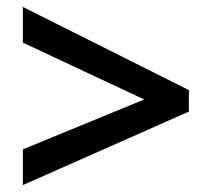

<svg xmlns="http://www.w3.org/2000/svg" viewBox="-20 -639 612 554"><path d="M46 -208 396 -352 46 -516V-619L525 -379V-317L46 -105Z"/></svg>

Font: Noto Sans Gujarati UI SemiBold
Style: Regular
Weight: 600
Designer: Jelle Bosma - Monotype Design Team, Universal Thirst
Foundry: Monotype Imaging Inc.
Version: Version 2.106; ttfautohint (v1.8.4.7-5d5b)